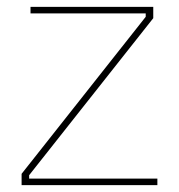

<svg xmlns="http://www.w3.org/2000/svg" viewBox="-20 -540 522 560"><path d="M43 0H439V-19H65V-29L427 -487V-520H69V-501H405V-491L43 -33Z"/></svg>

Font: Fixel Variable
Style: Regular
Weight: 100
Width: 3
Designer: AlfaBravo + MacPaw
Foundry: Kyrylo Tkachov, Marchela Mozhyna, Serhii Makarenko, Maria Weinstein, Zakhar Kryvoshyya
Version: Version 1.211